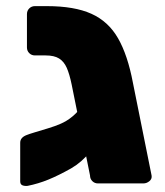

<svg xmlns="http://www.w3.org/2000/svg" viewBox="-20 -599 538 627"><path d="M300 0Q289 0 281.5 -7.5Q274 -15 274 -26L214 -323Q207 -357 198 -377.5Q189 -398 173 -408Q157 -418 129 -418H94Q83 -418 75.5 -425.5Q68 -433 68 -444V-553Q68 -564 75.5 -571.5Q83 -579 94 -579H133Q223 -579 278.5 -554Q334 -529 365.5 -474Q397 -419 414 -329L475 -26Q477 -15 468 -7.5Q459 0 448 0ZM212 -49Q171 -26 138 -12.5Q105 1 70 8Q60 9 53 6Q46 3 46 -7V-133Q46 -150 67 -158Q74 -161 94 -167Q114 -173 137 -180Q160 -187 176 -194Q198 -203 217 -219Q236 -235 251 -256Q266 -277 275 -300L333 -295Q327 -228 312.5 -181Q298 -134 273 -102Q248 -70 212 -49Z"/></svg>

Font: Rubik ExtraBold
Style: Regular
Weight: 800
Designer: Hubert and Fischer
Foundry: Hubert and Fischer
Version: Version 2.300;gftools[0.9.30]